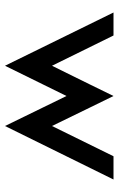

<svg xmlns="http://www.w3.org/2000/svg" viewBox="127 -601 474 768"><g transform="rotate(90 364.0 -217.0)"><path d="M243 0 364 -246 484 0 698 -434H605L484 -188L410 -340L364 -434L318 -340L288 -279L243 -188L122 -434H30Z"/></g></svg>

Font: Kunika
Style: Regular
Weight: 400
Designer: Leo Kuroshita
Foundry: kurogedelic
Version: Version 1.000;PS 001.000;hotconv 1.0.88;makeotf.lib2.5.64775